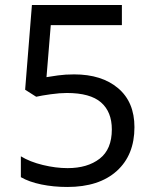

<svg xmlns="http://www.w3.org/2000/svg" viewBox="-20 -734 612 764"><path d="M275 -438Q385 -438 450 -383Q515 -328 515 -228Q515 -117 444.5 -53.5Q374 10 248 10Q193 10 144.5 0Q96 -10 63 -29V-112Q99 -90 150.5 -77.5Q202 -65 249 -65Q328 -65 376.5 -102.5Q425 -140 425 -219Q425 -289 382 -326.5Q339 -364 246 -364Q218 -364 182 -359Q146 -354 124 -349L80 -377L107 -714H465V-634H182L165 -427Q182 -430 211 -434Q240 -438 275 -438Z"/></svg>

Font: Noto Sans Historical
Style: Regular
Weight: 400
Designer: Monotype Design Team
Foundry: Monotype Imaging Inc.
Version: Version 2.013; ttfautohint (v1.8.4.7-5d5b)